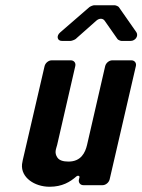

<svg xmlns="http://www.w3.org/2000/svg" viewBox="-20 -706 543 732"><path d="M283 -30 281 -22C278 -10 286 0 298 0H371C383 0 395 -10 398 -22L498 -454C501 -466 493 -476 481 -476H408C396 -476 384 -466 381 -454L312 -154C305 -124 289 -90 241 -90C220 -90 206 -95 199 -105C186 -124 194 -138 198 -154L267 -454C270 -466 262 -476 250 -476H177C165 -476 153 -466 150 -454L72 -118C68 -101 65 -89 64 -80C59 -29 112 6 169 6C217 6 247 -12 272 -34C277 -38 284 -36 283 -30ZM379 -627 428 -557C430 -554 439 -550 443 -550H478C496 -550 509 -569 500 -583L433 -679C431 -682 421 -686 417 -686H339C335 -686 325 -682 321 -679L209 -582C194 -569 198 -550 216 -550H249C253 -550 264 -554 268 -557L347 -627C358 -637 372 -637 379 -627Z"/></svg>

Font: DIN Rundschrift
Style: BreitKursiv
Weight: 400
Width: 7
Version: Version 1.027